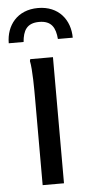

<svg xmlns="http://www.w3.org/2000/svg" viewBox="-54 -793 392 825"><g transform="rotate(-5 142.0 -380.0)"><path d="M142 -760C52 -760 4 -696 4 -620H68C72 -668 88 -700 142 -700C196 -700 212 -668 216 -620H280C280 -696 232 -760 142 -760ZM96 -372V0H188V-544H90L88 -536C96 -500 96 -412 96 -372Z"/></g></svg>

Font: Kufam Arabic Latin Roman Normal
Style: Regular
Weight: 400
Designer: Wael Morcos & Artur Schmal
Version: Version 1.200;PS 001.200;hotconv 1.0.88;makeotf.lib2.5.64775